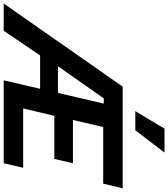

<svg xmlns="http://www.w3.org/2000/svg" viewBox="-12 -978 932 1065"><g transform="rotate(90 454.5 -446.0)"><path d="M-58 0 403 -660H967L941 -552H627L588 -384H828L804 -281H565L524 -108H853L828 0H368L415 -202H230L93 0ZM290 -301H438L497 -555H468ZM636 -892H769L645 -730H539Z"/></g></svg>

Font: Work Sans SemiBold
Style: Italic
Weight: 600
Italic angle: -13°
Designer: Wei Huang
Foundry: Wei Huang
Version: Version 2.012; ttfautohint (v1.8.3)